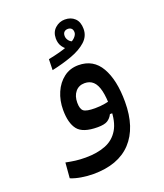

<svg xmlns="http://www.w3.org/2000/svg" viewBox="-152 -709 891 1045"><g transform="rotate(-20 293.0 -187.0)"><path d="M208 234.4Q173.3 234.4 138.4 228.5Q103.5 222.7 78.1 211.9L85.4 123Q114.3 128.9 140.4 132.3Q166.5 135.7 199.2 135.7Q265.6 135.7 314.7 116.5Q363.8 97.2 390.6 52Q417.5 6.8 417.5 -70.3Q417.5 -133.8 408.2 -172.6Q398.9 -211.4 379.6 -229.2Q360.4 -247.1 330.6 -247.1Q296.9 -247.1 277.1 -223.1Q257.3 -199.2 257.3 -160.2Q257.3 -123.5 273.2 -111.3Q289.1 -99.1 338.4 -99.1Q370.1 -99.1 397.2 -104.2Q424.3 -109.4 462.9 -119.1L458 -41.5H403.3Q392.6 -20 374.3 -8.5Q356 2.9 316.9 2.9Q231.4 2.9 201.4 -35.2Q171.4 -73.2 171.4 -149.9Q171.4 -204.1 191.2 -249.8Q210.9 -295.4 247.1 -323Q283.2 -350.6 332 -350.6Q418.5 -350.6 460.9 -276.9Q503.4 -203.1 503.4 -76.7Q503.4 72.8 428 153.6Q352.5 234.4 208 234.4ZM191.9 -373 193.4 -436Q267.1 -450.7 306.2 -466.3Q345.2 -481.9 359.9 -497.1Q374.5 -512.2 374.5 -525.9Q374.5 -541 366.7 -548.3Q358.9 -555.7 346.2 -555.7Q333 -555.7 325 -548.1Q316.9 -540.5 316.9 -525.4Q316.9 -511.2 326.4 -498.5Q335.9 -485.8 353.5 -481L314.9 -450.2Q295.4 -460 281.2 -480Q267.1 -500 267.1 -528.8Q267.1 -565.9 291.5 -587.6Q315.9 -609.4 348.1 -609.4Q383.3 -609.4 405.3 -588.1Q427.2 -566.9 427.2 -526.4Q427.2 -484.4 395 -455.1Q362.8 -425.8 309.3 -406.2Q255.9 -386.7 191.9 -373Z"/></g></svg>

Font: Cascadia Mono
Style: Regular
Weight: 400
Monospace: yes
Designer: Aaron Bell
Foundry: Saja Typeworks
Version: Version 2404.023